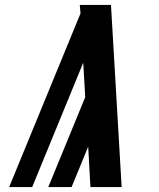

<svg xmlns="http://www.w3.org/2000/svg" viewBox="-20 -755 640 775"><path d="M471 0H345L336 -163L269 0H175L324 -363L316 -502L110 0H17L305 -701L302 -735H428Z"/></svg>

Font: Iosevka Aile Extrabold Oblique
Style: Regular
Weight: 800
Italic angle: -9°
Designer: Belleve Invis
Foundry: Belleve Invis
Version: Version 31.1.0; ttfautohint (v1.8.4)